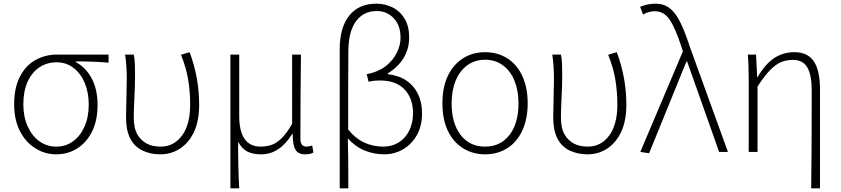

<svg xmlns="http://www.w3.org/2000/svg" viewBox="-20 -827 4576 1045"><path d="M174 -19Q120 -52 88.5 -113.5Q57 -175 57 -259Q57 -351 89.5 -412Q122 -473 175 -501.5Q228 -530 290 -530H571V-486Q486 -493 393 -493V-489Q449 -458 480 -398.5Q511 -339 511 -256Q511 -171 481 -111Q451 -51 400 -19Q349 13 286 13Q225 13 174 -19ZM463 -258Q463 -323 441.5 -375Q420 -427 380 -457.5Q340 -488 288 -488Q236 -488 195 -461Q154 -434 130.5 -382.5Q107 -331 107 -259Q107 -192 130.5 -139.5Q154 -87 194.5 -58Q235 -29 286 -29Q337 -29 377 -57.5Q417 -86 440 -138Q463 -190 463 -258Z M757 -7Q666 -50 666 -187Q666 -222 668 -292Q670 -362 670 -396Q670 -470 661 -530H708Q713 -505 714 -479Q715 -453 715 -410Q715 -366 711 -284Q710 -265 709 -240Q708 -215 708 -187Q708 -128 729 -93Q768 -29 854 -29Q926 -29 970.5 -89Q1015 -149 1015 -257Q1015 -329 1004 -394.5Q993 -460 965 -529L1012 -543Q1064 -404 1064 -257Q1064 -168 1035 -107Q1006 -48 958.5 -17.5Q911 13 852 13Q800 13 757 -7Z M1234 -530H1282V-196Q1282 -29 1399 -29Q1425 -29 1454 -37Q1515 -56 1570 -153V-530H1618Q1615 -298 1615 -69Q1615 -49 1624 -39Q1633 -29 1648 -29Q1660 -29 1679 -35L1686 3Q1670 13 1641 13Q1603 13 1588 -12.5Q1573 -38 1573 -99H1571Q1502 13 1402 13Q1357 13 1327.5 -1.5Q1298 -16 1276 -55Q1276 100 1282 198H1234Z M2029 -807Q2074 -807 2116 -787Q2159 -765 2183 -724Q2207 -683 2207 -623Q2207 -562 2177 -512Q2147 -462 2091 -428V-423Q2180 -413 2228.5 -356Q2277 -299 2277 -209Q2277 -141 2248.5 -91Q2220 -41 2173 -14Q2126 13 2072 13Q2015 13 1964 -8Q1913 -29 1873 -74Q1876 19 1876 198H1829V-559Q1829 -678 1881 -742.5Q1933 -807 2029 -807ZM2228 -211Q2228 -291 2182 -340Q2136 -389 2048 -389Q2014 -389 1986 -382L1976 -423Q2040 -436 2082 -469Q2120 -500 2140 -540.5Q2160 -581 2160 -621Q2160 -690 2122.5 -728.5Q2085 -767 2031 -767Q1958 -767 1917 -710.5Q1876 -654 1876 -546Q1875 -475 1875 -334V-122Q1949 -29 2067 -29Q2113 -29 2149.5 -51.5Q2186 -74 2207 -115.5Q2228 -157 2228 -211Z M2502 -19Q2448 -52 2418 -114Q2388 -176 2388 -264Q2388 -355 2419 -417Q2449 -478 2501.5 -510.5Q2554 -543 2620 -543Q2688 -543 2740.5 -510Q2793 -477 2822.5 -414Q2852 -351 2852 -264Q2852 -179 2822.5 -116Q2793 -53 2740.5 -20Q2688 13 2620 13Q2555 13 2502 -19ZM2802 -264Q2802 -334 2780 -388Q2758 -442 2716.5 -472Q2675 -502 2620 -502Q2566 -502 2524.5 -472.5Q2483 -443 2460.5 -389Q2438 -335 2438 -264Q2438 -156 2487 -92.5Q2536 -29 2620 -29Q2704 -29 2753 -92.5Q2802 -156 2802 -264Z M3082 -7Q2991 -50 2991 -187Q2991 -222 2993 -292Q2995 -362 2995 -396Q2995 -470 2986 -530H3033Q3038 -505 3039 -479Q3040 -453 3040 -410Q3040 -366 3036 -284Q3035 -265 3034 -240Q3033 -215 3033 -187Q3033 -128 3054 -93Q3093 -29 3179 -29Q3251 -29 3295.5 -89Q3340 -149 3340 -257Q3340 -329 3329 -394.5Q3318 -460 3290 -529L3337 -543Q3389 -404 3389 -257Q3389 -168 3360 -107Q3331 -48 3283.5 -17.5Q3236 13 3177 13Q3125 13 3082 -7Z M3465 0 3697 -548 3688 -575Q3655 -676 3624 -721Q3593 -766 3543 -766Q3512 -766 3480 -748L3464 -790Q3504 -807 3548 -807Q3595 -807 3628 -780Q3659 -754 3683.5 -704Q3708 -654 3734 -574L3942 0H3894L3720 -492H3716L3513 7Z M4398 -334Q4398 -419 4374 -460Q4350 -501 4296 -501Q4261 -501 4231 -489Q4201 -476 4170.5 -444.5Q4140 -413 4103 -356V0H4055V-396Q4055 -477 4050 -530H4095L4101 -407H4103Q4146 -480 4194.5 -511.5Q4243 -543 4304 -543Q4376 -543 4409.5 -493Q4443 -443 4443 -340V198H4395Q4398 0 4398 -334Z"/></svg>

Font: Merged Yaku Han JP ExtraLight
Style: Regular
Weight: 250
Designer: Ryoko NISHIZUKA 西塚涼子 (kana, bopomofo & ideographs); Paul D. Hunt (Latin, Greek & Cyrillic); Sandoll Communications 산돌커뮤니
Foundry: Adobe
Version: Version 2.004